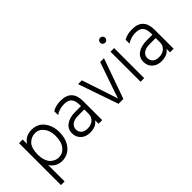

<svg xmlns="http://www.w3.org/2000/svg" viewBox="-22 -1400 2289 2289"><g transform="rotate(-45 1122.5 -256.0)"><path d="M137 200H76V-507H137V-433Q190 -515 294 -515Q396 -515 453 -440.5Q510 -366 510 -259Q510 -141 449 -66.5Q388 8 292 8Q193 8 137 -76ZM137 -251Q137 -195 152.5 -153.5Q168 -112 192.5 -90.5Q217 -69 241.5 -59.5Q266 -50 290 -50Q358 -50 402 -104.5Q446 -159 446 -260Q446 -347 403.5 -402Q361 -457 296 -457Q231 -457 184 -409.5Q137 -362 137 -251Z M778 -51Q838 -51 874 -84Q910 -117 910 -168V-241H811Q740 -241 705 -213.5Q670 -186 670 -145Q670 -103 697.5 -77Q725 -51 778 -51ZM910 -59Q868 5 764 5Q694 5 649.5 -36.5Q605 -78 605 -143Q605 -216 661.5 -256.5Q718 -297 811 -297H910V-320Q910 -388 881 -422.5Q852 -457 784 -457Q705 -457 642 -414V-480Q700 -515 785 -515Q971 -515 971 -320V0H910Z M1328 0H1246L1071 -507H1135L1206 -294L1287 -49Q1297 -86 1370 -294L1444 -507H1508Z M1679 0H1618V-507H1679ZM1678.5 -699.5Q1691 -687 1691 -669Q1691 -651 1678.5 -639Q1666 -627 1648 -627Q1630 -627 1618 -639Q1606 -651 1606 -669Q1606 -687 1618 -699.5Q1630 -712 1648 -712Q1666 -712 1678.5 -699.5Z M1982 -51Q2042 -51 2078 -84Q2114 -117 2114 -168V-241H2015Q1944 -241 1909 -213.5Q1874 -186 1874 -145Q1874 -103 1901.5 -77Q1929 -51 1982 -51ZM2114 -59Q2072 5 1968 5Q1898 5 1853.5 -36.5Q1809 -78 1809 -143Q1809 -216 1865.5 -256.5Q1922 -297 2015 -297H2114V-320Q2114 -388 2085 -422.5Q2056 -457 1988 -457Q1909 -457 1846 -414V-480Q1904 -515 1989 -515Q2175 -515 2175 -320V0H2114Z"/></g></svg>

Font: Hind Madurai Light
Style: Regular
Weight: 300
Designer: Jyotish Sonowal
Foundry: Indian Type Foundry
Version: Version 1.001;PS 1.0;hotconv 1.0.86;makeotf.lib2.5.63406; tt